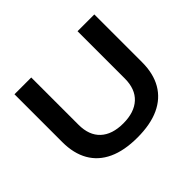

<svg xmlns="http://www.w3.org/2000/svg" viewBox="-153 -908 1141 1141"><g transform="rotate(-45 417.0 -337.5)"><path d="M417 12Q307 12 232.5 -22.5Q158 -57 120 -123.5Q82 -190 82 -285V-687H223V-290Q223 -201 273.5 -154Q324 -107 417 -107Q510 -107 561 -154Q612 -201 612 -290V-687H753V-285Q753 -190 714.5 -123.5Q676 -57 601.5 -22.5Q527 12 417 12Z"/></g></svg>

Font: Archivo SemiExpanded SemiBold
Style: Regular
Weight: 600
Width: 6
Designer: Hector Gatti
Foundry: Omnibus-Type
Version: Version 2.001